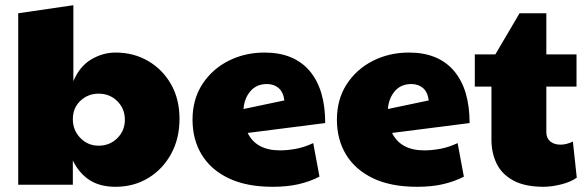

<svg xmlns="http://www.w3.org/2000/svg" viewBox="-20 -710 2259 738"><path d="M424 8Q364 8 324 -18Q284 -44 260 -93V0H50V-659L262 -690V-398Q286 -455 330.5 -481.5Q375 -508 424 -508Q494 -508 549.5 -475.5Q605 -443 637.5 -386Q670 -329 670 -253Q670 -177 637.5 -118Q605 -59 549.5 -25.5Q494 8 424 8ZM359 -150Q402 -150 431 -179Q460 -208 460 -250Q460 -292 431 -321Q402 -350 359 -350Q318 -350 289 -322.5Q260 -295 260 -252Q260 -209 289 -179.5Q318 -150 359 -150Z M1056 -132Q1085 -132 1117.5 -138Q1150 -144 1184 -160L1208 -31Q1171 -12 1127.5 -2Q1084 8 1028 8Q927 8 858.5 -25Q790 -58 755 -116Q720 -174 720 -250Q720 -328 757.5 -386Q795 -444 858 -476Q921 -508 997 -508Q1110 -508 1170 -437.5Q1230 -367 1230 -237L932 -199Q965 -132 1056 -132ZM916 -291 1073 -324Q1069 -356 1051 -371.5Q1033 -387 1006 -387Q966 -387 942.5 -359.5Q919 -332 916 -291Z M1611 -132Q1640 -132 1672.5 -138Q1705 -144 1739 -160L1763 -31Q1726 -12 1682.5 -2Q1639 8 1583 8Q1482 8 1413.5 -25Q1345 -58 1310 -116Q1275 -174 1275 -250Q1275 -328 1312.5 -386Q1350 -444 1413 -476Q1476 -508 1552 -508Q1665 -508 1725 -437.5Q1785 -367 1785 -237L1487 -199Q1520 -132 1611 -132ZM1471 -291 1628 -324Q1624 -356 1606 -371.5Q1588 -387 1561 -387Q1521 -387 1497.5 -359.5Q1474 -332 1471 -291Z M2069 8Q1998 8 1953.5 -16Q1909 -40 1889 -81Q1869 -122 1869 -173V-377H1805V-501H1884L1977 -659H2080V-501H2196V-377H2080V-202Q2080 -179 2095 -166.5Q2110 -154 2134 -154Q2158 -154 2182 -166L2197 -27Q2173 -10 2136 -1Q2099 8 2069 8Z"/></svg>

Font: Paytone One
Style: Regular
Weight: 400
Designer: Vernon Adams
Foundry: Vernon Adams
Version: Version 1.002; ttfautohint (v1.8.4.7-5d5b);gftools[0.9.23]